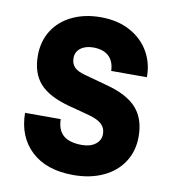

<svg xmlns="http://www.w3.org/2000/svg" viewBox="-81 -783 783 864"><g transform="rotate(10 310.5 -350.5)"><path d="M571 -211Q571 -145 538.5 -95Q506 -45 447 -17.5Q388 10 311 10Q188 10 119 -54.5Q50 -119 49 -228H212Q213 -178 241 -154Q269 -130 326 -130Q364 -130 387.5 -148Q411 -166 411 -195Q411 -222 392.5 -239.5Q374 -257 333 -268L239 -293Q145 -318 103 -365Q61 -412 61 -492Q61 -557 92 -606.5Q123 -656 180 -683.5Q237 -711 311 -711Q388 -711 445 -680Q502 -649 532 -596.5Q562 -544 561 -481H398Q397 -524 372 -547.5Q347 -571 301 -571Q265 -571 243 -554Q221 -537 221 -509Q221 -483 236 -467.5Q251 -452 285 -443L391 -414Q485 -389 528 -340.5Q571 -292 571 -211Z"/></g></svg>

Font: Goli Bold
Style: Regular
Weight: 700
Designer: jaikishan Patel
Foundry: MagicType
Version: Version 1.000